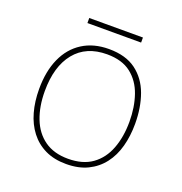

<svg xmlns="http://www.w3.org/2000/svg" viewBox="-119 -742 813 857"><g transform="rotate(20 287.5 -314.0)"><path d="M515 -264Q515 -206 501.5 -156Q488 -106 459.5 -69Q431 -32 388 -11Q345 10 286 10Q229 10 186.5 -10.5Q144 -31 115.5 -68Q87 -105 73 -155Q59 -205 59 -264Q59 -348 86.5 -409.5Q114 -471 166.5 -504.5Q219 -538 292 -538Q372 -538 421 -501.5Q470 -465 492.5 -403Q515 -341 515 -264ZM86 -264Q86 -191 108 -134.5Q130 -78 174.5 -46.5Q219 -15 286 -15Q356 -15 400.5 -47Q445 -79 466.5 -135.5Q488 -192 488 -264Q488 -333 468.5 -389.5Q449 -446 406 -479.5Q363 -513 292 -513Q193 -513 139.5 -447Q86 -381 86 -264ZM416 -638V-614H161V-638Z"/></g></svg>

Font: Noto Sans Armenian Thin
Style: Regular
Weight: 250
Version: Version 2.007